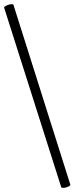

<svg xmlns="http://www.w3.org/2000/svg" viewBox="-41 -751 385 928"><path d="M254.9 153.8 -21 -713.9Q-22 -718.3 -11 -723.6Q0 -729 10.5 -730.5Q21 -731.9 23.9 -728L298.8 141.1Q300.3 145.5 289.3 150.9Q278.3 156.2 268.1 157Q257.8 157.7 254.9 153.8Z"/></svg>

Font: Junicode SmCond Light
Style: Regular
Weight: 300
Width: 4
Designer: Peter S. Baker
Version: Version 2.206